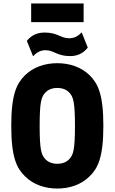

<svg xmlns="http://www.w3.org/2000/svg" viewBox="-20 -1077 662 1109"><path d="M311 12C380 12 448 -9 498 -59C545 -105 577 -167 577 -350C577 -534 545 -595 498 -642C448 -691 380 -712 311 -712C242 -712 174 -691 124 -642C77 -595 45 -534 45 -350C45 -167 77 -105 124 -59C174 -9 242 12 311 12ZM311 -131C281 -131 256 -141 240 -160C219 -183 209 -212 209 -350C209 -488 219 -517 240 -540C256 -559 281 -569 311 -569C341 -569 366 -559 382 -540C403 -517 413 -488 413 -350C413 -212 403 -183 382 -160C366 -141 341 -131 311 -131ZM135 -841 171 -752C190 -773 213 -787 243 -787C291 -787 310 -753 384 -753C426 -753 459 -767 487 -802L452 -890C432 -869 409 -856 379 -856C331 -856 312 -889 239 -889C196 -889 163 -875 135 -841ZM160 -949H463V-1057H160Z"/></svg>

Font: Finlandica
Style: Bold
Weight: 700
Designer: Niklas Ekholm, Juho Hiilivirta, Jaakko Suomalainen
Foundry: Helsinki Type Studio
Version: Version 2.000;Glyphs 3.2 (3202)